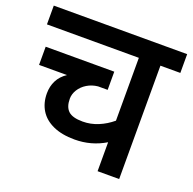

<svg xmlns="http://www.w3.org/2000/svg" viewBox="-123 -743 862 858"><g transform="rotate(20 308.0 -314.0)"><path d="M625 -539.1H530.3V0H427.7V-137.7Q361.3 -97.7 282.2 -97.7Q221.7 -97.7 179.7 -116.7Q137.7 -135.7 116.7 -169.9Q95.7 -204.1 95.7 -249.5Q95.7 -283.2 109.6 -310.5Q123.5 -337.9 152.3 -356.9H19.5V-443.4H345.7V-356.9H300.3Q272 -354 249 -340.1Q226.1 -326.2 213.1 -305.2Q200.2 -284.2 200.2 -262.2Q200.2 -223.1 220.2 -204.3Q240.2 -185.5 288.6 -185.5Q326.7 -185.5 362.1 -200.2Q397.5 -214.8 427.7 -240.2V-539.1H-9.3V-628.4H625Z"/></g></svg>

Font: Varta
Style: Bold
Weight: 700
Designer: Joana Correia, Viktoriya Grabowska, Eben Sorkin
Foundry: Sorkin Type
Version: Version 1.002; ttfautohint (v1.3) -l 8 -r 24 -G 200 -x 12 -H